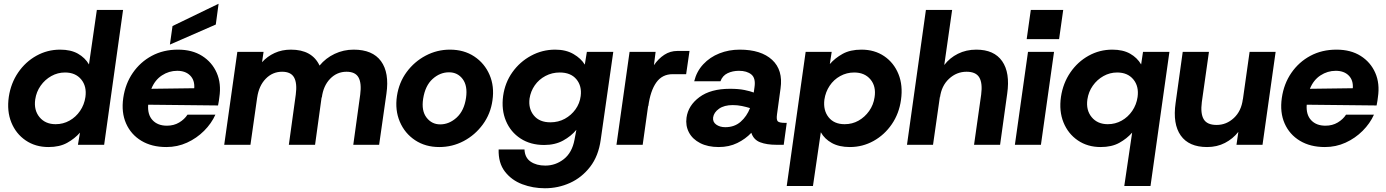

<svg xmlns="http://www.w3.org/2000/svg" viewBox="-20 -773 7398 1025"><path d="M239 12Q169 12 117 -23.5Q65 -59 40.5 -119.5Q16 -180 27 -256Q38 -329 77 -386Q116 -443 174.5 -475.5Q233 -508 301 -508Q358 -508 396 -486.5Q434 -465 455 -429L497 -720H637L536 0H396L407 -65Q379 -33 338.5 -10.5Q298 12 239 12ZM277 -110Q317 -110 351 -129Q385 -148 407.5 -181Q430 -214 436 -255Q444 -312 413.5 -349Q383 -386 327 -386Q288 -386 254 -367Q220 -348 197 -315.5Q174 -283 168 -242Q160 -185 191 -147.5Q222 -110 277 -110Z M868 12Q790 12 734.5 -21.5Q679 -55 653 -114Q627 -173 638 -250Q649 -326 689 -384Q729 -442 790.5 -475Q852 -508 930 -508Q1006 -508 1059 -474.5Q1112 -441 1137 -384Q1162 -327 1151 -254Q1150 -247 1148.5 -235Q1147 -223 1144 -210L771 -214Q767 -161 794.5 -131.5Q822 -102 871 -102Q908 -102 936.5 -119Q965 -136 981 -161H1130Q1109 -114 1069.5 -74.5Q1030 -35 978.5 -11.5Q927 12 868 12ZM926 -395Q882 -395 844.5 -370.5Q807 -346 788 -299L1017 -302Q1020 -345 995 -370Q970 -395 926 -395ZM887 -535 901 -634 1147 -753 1132 -642Z M1177 0 1247 -496H1387L1379 -441Q1407 -472 1446 -490Q1485 -508 1533 -508Q1646 -508 1686 -423Q1719 -463 1766.5 -485.5Q1814 -508 1868 -508Q1969 -508 2014 -446.5Q2059 -385 2043 -273L2004 0H1866L1903 -268Q1911 -329 1894 -359.5Q1877 -390 1830 -390Q1779 -390 1742.5 -352.5Q1706 -315 1698 -252L1697 -254L1662 0H1522L1559 -268Q1567 -329 1550 -359.5Q1533 -390 1486 -390Q1435 -390 1398.5 -352.5Q1362 -315 1353 -252V-253L1317 0Z M2325 12Q2251 12 2196 -24.5Q2141 -61 2114.5 -123Q2088 -185 2099 -260Q2110 -333 2151 -388.5Q2192 -444 2252.5 -476Q2313 -508 2382 -508Q2457 -508 2512 -471.5Q2567 -435 2593.5 -373.5Q2620 -312 2609 -237Q2599 -165 2557.5 -108.5Q2516 -52 2455.5 -20Q2395 12 2325 12ZM2330 -109Q2378 -109 2418 -145.5Q2458 -182 2468 -251Q2477 -315 2450 -351Q2423 -387 2377 -387Q2329 -387 2289.5 -351.5Q2250 -316 2239 -246Q2229 -182 2257 -145.5Q2285 -109 2330 -109Z M2889 232Q2825 232 2768 210.5Q2711 189 2675.5 143Q2640 97 2642 25H2780Q2782 69 2813 90Q2844 111 2891 111Q2946 111 2990 76.5Q3034 42 3047 -27L3057 -80Q3029 -46 2986 -22.5Q2943 1 2885 1Q2812 1 2759 -33.5Q2706 -68 2681 -127.5Q2656 -187 2666 -261Q2676 -332 2715.5 -387.5Q2755 -443 2815 -475.5Q2875 -508 2944 -508Q3001 -508 3041.5 -484.5Q3082 -461 3102 -428L3113 -496H3254L3187 -27Q3175 60 3130.5 117.5Q3086 175 3023 203.5Q2960 232 2889 232ZM2918 -120Q2961 -120 2995.5 -139Q3030 -158 3052.5 -189.5Q3075 -221 3080 -260Q3087 -314 3057 -350Q3027 -386 2968 -386Q2927 -386 2892 -367.5Q2857 -349 2835 -317.5Q2813 -286 2807 -247Q2800 -193 2830 -156.5Q2860 -120 2918 -120Z M3271 0 3341 -496H3480L3471 -425Q3495 -460 3526.5 -480.5Q3558 -501 3596 -501H3661L3643 -377H3571Q3515 -377 3483.5 -332.5Q3452 -288 3441 -206L3440 -207L3411 0Z M3817 12Q3759 12 3718 -9Q3677 -30 3658 -66Q3639 -102 3645 -145Q3654 -210 3714 -254.5Q3774 -299 3877 -299Q3923 -299 3954.5 -292.5Q3986 -286 4004 -279L4008 -308Q4015 -356 3991 -375.5Q3967 -395 3925 -395Q3891 -395 3864 -382Q3837 -369 3826 -339H3686Q3699 -392 3734.5 -430Q3770 -468 3820.5 -488Q3871 -508 3929 -508Q4043 -508 4102 -453.5Q4161 -399 4147 -301L4128 -162Q4124 -133 4132.5 -125Q4141 -117 4173 -117H4180L4164 0H4126Q4073 0 4038 -13.5Q4003 -27 3991 -64Q3960 -31 3916 -9.5Q3872 12 3817 12ZM3787 -146Q3784 -122 3803.5 -108Q3823 -94 3852 -94Q3901 -94 3934 -123Q3967 -152 3984 -196Q3965 -202 3941 -207Q3917 -212 3892 -212Q3846 -212 3818.5 -192.5Q3791 -173 3787 -146Z M4180 220 4281 -496H4420L4410 -431Q4438 -463 4478.5 -485.5Q4519 -508 4579 -508Q4649 -508 4700.5 -473Q4752 -438 4776.5 -377.5Q4801 -317 4790 -240Q4780 -167 4741 -110Q4702 -53 4643.5 -20.5Q4585 12 4517 12Q4460 12 4421 -9.5Q4382 -31 4362 -67L4320 220ZM4489 -110Q4530 -110 4563.5 -129Q4597 -148 4620 -180.5Q4643 -213 4649 -254Q4658 -312 4627 -349Q4596 -386 4540 -386Q4500 -386 4465.5 -367Q4431 -348 4409 -315Q4387 -282 4381 -241Q4374 -184 4403.5 -147Q4433 -110 4489 -110Z M4822 0 4923 -720H5063L5021 -426Q5050 -464 5094 -486Q5138 -508 5192 -508Q5287 -508 5330 -446.5Q5373 -385 5357 -273L5319 0H5180L5218 -268Q5226 -329 5208 -359.5Q5190 -390 5140 -390Q5087 -390 5046.5 -352.5Q5006 -315 4998 -252V-259L4961 0Z M5483 -720H5656L5634 -564H5461ZM5398 0 5468 -496H5607L5537 0Z M5982 220 6024 -65Q5996 -33 5955.5 -10.5Q5915 12 5856 12Q5786 12 5734 -23.5Q5682 -59 5657.5 -119.5Q5633 -180 5644 -256Q5655 -329 5694 -386Q5733 -443 5791.5 -475.5Q5850 -508 5918 -508Q5975 -508 6013 -486.5Q6051 -465 6072 -429L6082 -496H6223L6122 220ZM5894 -110Q5934 -110 5968 -129Q6002 -148 6024.5 -181Q6047 -214 6053 -255Q6061 -312 6030.5 -349Q6000 -386 5944 -386Q5905 -386 5871 -367Q5837 -348 5814 -315.5Q5791 -283 5785 -242Q5777 -185 5808 -147.5Q5839 -110 5894 -110Z M6424 12Q6327 12 6283.5 -49.5Q6240 -111 6256 -223L6294 -496H6434L6396 -228Q6388 -167 6406 -136.5Q6424 -106 6475 -106Q6527 -106 6567 -143Q6607 -180 6615 -244V-241L6651 -496H6790L6720 0H6581L6591 -69Q6562 -32 6519.5 -10Q6477 12 6424 12Z M7053 12Q6975 12 6919.5 -21.5Q6864 -55 6838 -114Q6812 -173 6823 -250Q6834 -326 6874 -384Q6914 -442 6975.5 -475Q7037 -508 7115 -508Q7191 -508 7244 -474.5Q7297 -441 7322 -384Q7347 -327 7336 -254Q7335 -247 7333.5 -235Q7332 -223 7329 -210L6956 -214Q6952 -161 6979.5 -131.5Q7007 -102 7056 -102Q7093 -102 7121.5 -119Q7150 -136 7166 -161H7315Q7294 -114 7254.5 -74.5Q7215 -35 7163.5 -11.5Q7112 12 7053 12ZM7111 -395Q7067 -395 7029.5 -370.5Q6992 -346 6973 -299L7202 -302Q7205 -345 7180 -370Q7155 -395 7111 -395Z"/></svg>

Font: Host Grotesk Black
Style: Italic
Weight: 900
Italic angle: -8°
Designer: Doğukan Karapınar based on Poppins by Indian Type Foundry, Jonny Pinhorn
Foundry: Element Type
Version: Version 1.000; ttfautohint (v1.8.4.7-5d5b);gftools[0.9.33]